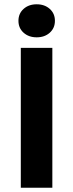

<svg xmlns="http://www.w3.org/2000/svg" viewBox="-20 -875 341 895"><path d="M77 0V-652H224V0ZM212 -722.5Q188 -701 151 -701Q114 -701 90 -722.5Q66 -744 66 -778Q66 -812 90 -833.5Q114 -855 151 -855Q188 -855 212 -833.5Q236 -812 236 -778Q236 -744 212 -722.5Z"/></svg>

Font: Toshiba Sans
Style: Bold
Weight: 700
Designer: Paul D. Hunt
Foundry: Toshiba Corporation
Version: Version 2.020;PS 2.0;hotconv 1.0.86;makeotf.lib2.5.63406